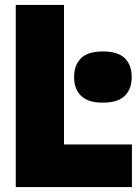

<svg xmlns="http://www.w3.org/2000/svg" viewBox="-20 -760 558 780"><path d="M44 0V-740H240V-173H516V0ZM398 -343Q337.5 -343 309.2 -370.8Q281 -398.5 281 -447Q281 -496 309.2 -523.5Q337.5 -551 398 -551Q459 -551 487 -523.5Q515 -496 515 -447Q515 -398.5 487 -370.8Q459 -343 398 -343Z"/></svg>

Font: Encode Sans Condensed Black
Style: Regular
Weight: 900
Width: 3
Designer: Multiple Designers
Foundry: Impallari Type
Version: Version 3.000; ttfautohint (v1.8.3) -l 8 -r 50 -G 200 -x 14 